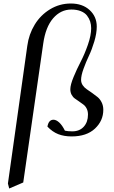

<svg xmlns="http://www.w3.org/2000/svg" viewBox="-20 -766 649 1089"><path d="M24.9 274.9 134.8 -505.9Q143.6 -571.8 176.8 -626.2Q210 -680.7 263.9 -713.4Q317.9 -746.1 381.8 -746.1Q447.8 -746.1 488.3 -709Q528.8 -671.9 528.8 -615.2Q528.8 -577.1 514.9 -530.8Q501 -484.4 484.4 -449.5Q467.8 -414.6 453.9 -376.2Q439.9 -337.9 439.9 -313Q439.9 -296.4 449.2 -282.5Q458.5 -268.6 472.7 -259.3Q486.8 -250 502.9 -238.5Q519 -227.1 533.2 -215.6Q547.4 -204.1 556.6 -185.3Q565.9 -166.5 565.9 -143.1Q565.9 -81.1 518.6 -36.6Q471.2 7.8 386.2 7.8Q343.3 7.8 310.3 -5.1Q277.3 -18.1 249 -47.9Q255.9 -86.9 283.2 -86.9Q298.8 -86.9 315.9 -71.3Q333 -55.7 348.1 -24.9Q365.2 -21 390.1 -21Q431.2 -21 455.1 -47.4Q479 -73.7 479 -116.2Q479 -135.3 471.7 -149.9Q464.4 -164.6 453.1 -172.9Q441.9 -181.2 429 -190.2Q416 -199.2 404.8 -207Q393.6 -214.8 386.2 -228.5Q378.9 -242.2 378.9 -259.8Q378.9 -285.2 397.5 -329.8Q416 -374.5 438 -416.7Q460 -459 478.5 -512.2Q497.1 -565.4 497.1 -606Q497.1 -626 491.5 -643.8Q485.8 -661.6 473.6 -677.5Q461.4 -693.4 438.7 -702.6Q416 -711.9 384.8 -711.9Q324.2 -711.9 281.2 -662.1Q238.3 -612.3 225.1 -518.1L111.8 269L32.2 303.2Z"/></svg>

Font: Dihjauti
Style: Bold Italic
Weight: 700
Italic angle: -9°
Designer: T. Christopher White
Version: Version 3.0.0